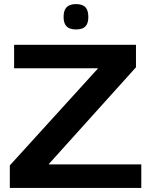

<svg xmlns="http://www.w3.org/2000/svg" viewBox="-20 -919 736 939"><path d="M28 0V-110L458 -583V-585H49V-700H645V-590L219 -117V-115H671V0ZM352 -775Q321 -775 306 -789.5Q291 -804 291 -836Q291 -869 306 -884Q321 -899 352 -899Q383 -899 397.5 -884Q412 -869 412 -836Q412 -804 397.5 -789.5Q383 -775 352 -775Z"/></svg>

Font: Georama SemiExpanded SemiBold
Style: Regular
Weight: 600
Width: 6
Designer: Jean-Baptiste Levee
Foundry: Production Type
Version: Version 1.001